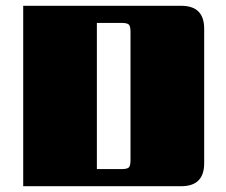

<svg xmlns="http://www.w3.org/2000/svg" viewBox="-20 -642 779 662"><path d="M430 -90V-532Q430 -552 424 -557.5Q418 -563 399 -563H314V-59H399Q418 -59 424 -64.5Q430 -70 430 -90ZM60 -622H605Q684 -622 684 -543V-79Q684 0 605 0H60Z"/></svg>

Font: Sarpanch Black
Style: Regular
Weight: 900
Designer: Manushi Parikh (Devanagari and Latin), Jyotish Sonowal (Devanagari)
Foundry: Indian Type Foundry
Version: Version 2.004;PS 1.0;hotconv 1.0.78;makeotf.lib2.5.61930; tt